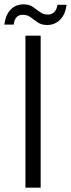

<svg xmlns="http://www.w3.org/2000/svg" viewBox="-37 -863 326 883"><path d="M80 -699H150V0H80ZM-17 -750Q-11 -796 12.5 -819.5Q36 -843 71 -843Q97 -843 114 -831.5Q131 -820 146.5 -808Q162 -796 183 -796Q200 -796 212 -807Q224 -818 227 -841H269Q264 -797 239.5 -772.5Q215 -748 180 -748Q154 -748 136.5 -760Q119 -772 104 -783.5Q89 -795 68 -795Q31 -795 26 -750Z"/></svg>

Font: Poppins Light
Style: Regular
Weight: 300
Designer: Ninad Kale (Devanagari), Jonny Pinhorn (Latin)
Version: Version 5.002